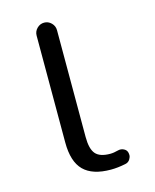

<svg xmlns="http://www.w3.org/2000/svg" viewBox="-112 -832 725 897"><g transform="rotate(-15 250.0 -383.0)"><path d="M312.5 -10.7Q223.6 -10.7 181.2 -53.2Q138.7 -95.7 138.7 -188.5V-705.1Q138.7 -725.6 153.3 -740.2Q168 -754.9 188 -754.9Q208 -754.9 222.7 -740.2Q237.3 -725.6 237.3 -705.1V-188.5Q237.3 -130.9 257.8 -106.9Q278.3 -83 328.1 -83Q345.7 -83 367.2 -88.9Q381.8 -92.8 395.5 -85.9Q409.2 -79.1 412.1 -64.5Q413.1 -59.6 413.1 -54.7Q413.1 -44.9 407.2 -35.2Q399.4 -21.5 383.8 -18.6Q345.7 -10.7 312.5 -10.7Z"/></g></svg>

Font: Rounded-X Mgen+ 2m regular
Style: Regular
Weight: 400
Designer: [Source Han Sans]
Ryoko NISHIZUKA  (kana & ideographs); Paul D. Hunt (Latin, Greek & Cyrillic); Wenlong ZHANG  (bopomofo
Version: Version 1.059.20150602